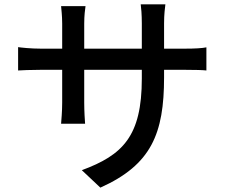

<svg xmlns="http://www.w3.org/2000/svg" viewBox="-20 -806 1040 880"><path d="M732 -583V-699C732 -739 736 -771 738 -786H625C627 -772 630 -739 630 -699V-583H366V-698C366 -735 370 -765 372 -778H260C261 -765 265 -733 265 -698V-583H167C121 -583 76 -588 63 -590V-483C79 -484 120 -486 167 -486H265V-336C265 -295 261 -253 260 -239H370C369 -253 366 -295 366 -336V-486H630V-446C630 -181 542 -95 355 -26L440 54C674 -51 732 -194 732 -452V-486H827C874 -486 910 -485 926 -483V-589C906 -585 874 -583 826 -583Z"/></svg>

Font: Genne Gothic Medium
Style: Regular
Weight: 500
Designer: Ryoko NISHIZUKA (kana & ideographs); Paul D. Hunt (Latin, Greek & Cyrillic); Wenlong ZHANG (bopomofo); Sandoll Communica
Foundry: Adobe Systems Incorporated
Version: Version 1.004;PS 1.004;hotconv 16.6.51;makeotf.lib2.5.65220